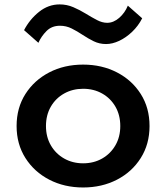

<svg xmlns="http://www.w3.org/2000/svg" viewBox="-20 -814 736 850"><path d="M348 16Q265 16 198.2 -18.5Q131.5 -53 92.5 -114.5Q53.5 -176 53.5 -256Q53.5 -336.5 92.5 -397.8Q131.5 -459 198 -493.5Q264.5 -528 348 -528Q431 -528 497.8 -493.5Q564.5 -459 603.2 -397.8Q642 -336.5 642 -256Q642 -176 603.2 -114.5Q564.5 -53 497.8 -18.5Q431 16 348 16ZM348 -91Q395 -91 432.2 -112.2Q469.5 -133.5 491 -170.8Q512.5 -208 512.5 -256Q512.5 -304.5 491 -341.8Q469.5 -379 432.2 -400Q395 -421 348 -421Q301.5 -421 264 -400Q226.5 -379 205 -341.8Q183.5 -304.5 183.5 -256Q183.5 -208 205 -170.8Q226.5 -133.5 264 -112.2Q301.5 -91 348 -91ZM449.5 -619Q420.5 -619 395.2 -631.2Q370 -643.5 346 -659.5Q322 -675.5 297.5 -687.8Q273 -700 245.5 -700Q209 -700 185.8 -676.5Q162.5 -653 150 -624.5L86.5 -680.5Q111.5 -728.5 152.8 -761.5Q194 -794.5 244 -794.5Q276 -794.5 304.5 -782.2Q333 -770 359 -754Q385 -738 408.8 -725.5Q432.5 -713 454.5 -713Q482.5 -713 507.8 -735Q533 -757 546 -789L609.5 -733Q592 -699 565 -673.2Q538 -647.5 507.8 -633.2Q477.5 -619 449.5 -619Z"/></svg>

Font: Spartan Thin SemiBold
Style: Regular
Weight: 600
Version: Version 1.004